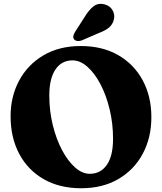

<svg xmlns="http://www.w3.org/2000/svg" viewBox="-20 -958 842 997"><path d="M399.5 -719Q511.5 -719 593.8 -671.8Q676 -624.5 721 -541Q766 -457.5 766 -349.5Q766 -243.5 721.5 -160Q677 -76.5 595 -28.5Q513 19.5 401.5 19.5Q289 19.5 206.8 -27.8Q124.5 -75 79.8 -159.2Q35 -243.5 35 -354.5Q35 -456.5 79.2 -539.2Q123.5 -622 205.2 -670.5Q287 -719 399.5 -719ZM567 -237Q567 -316.5 549.5 -389.5Q532 -462.5 502 -520Q472 -577.5 434.2 -611Q396.5 -644.5 356.5 -644.5Q299.5 -644.5 267.8 -597Q236 -549.5 236 -462.5Q236 -382 254 -308.8Q272 -235.5 302.2 -178.5Q332.5 -121.5 369.8 -88.5Q407 -55.5 446 -55.5Q502 -55.5 534.5 -101.5Q567 -147.5 567 -237ZM420.5 -871.5Q441.5 -906 465.2 -924.8Q489 -943.5 522 -935.5Q551 -928.5 564.2 -905.2Q577.5 -882 571.5 -857.5Q565.5 -831.5 546.2 -815.2Q527 -799 492 -786L404 -748Q393.5 -744 382.2 -745.2Q371 -746.5 365 -753.5Q358.5 -762 360.8 -771.2Q363 -780.5 369 -791Z"/></svg>

Font: Fraunces 9pt Soft
Style: Bold
Weight: 700
Version: Version 1.000;[b76b70a41]